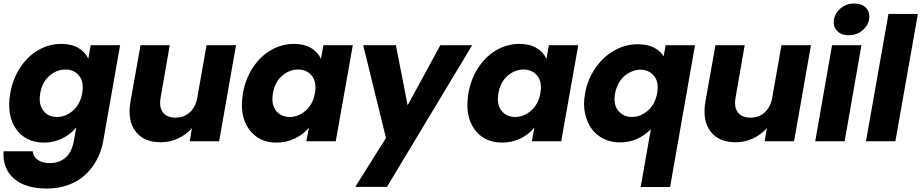

<svg xmlns="http://www.w3.org/2000/svg" viewBox="-33 -821 5355 1116"><path d="M26.9 -279.8Q42 -365.7 86.4 -431.4Q130.9 -497.1 192.6 -531.5Q254.4 -565.9 323.2 -565.9Q382.3 -565.9 422.9 -542Q463.4 -518.1 480 -479L494.1 -558.1H665L566.9 -1Q556.6 56.2 531 105.2Q505.4 154.3 465.3 192.6Q425.3 231 366.9 252.9Q308.6 274.9 238.8 274.9Q114.3 274.9 47.6 216.6Q-19 158.2 -12.2 58.1H157.2Q160.2 89.8 186.5 108.4Q212.9 127 256.8 127Q309.6 127 346.7 96.4Q383.8 65.9 396 -1L410.2 -80.1Q377.9 -41 329.3 -16.6Q280.8 7.8 222.2 7.8Q116.7 7.8 60.5 -71.3Q4.4 -150.4 26.9 -279.8ZM347.2 -417Q296.4 -417 254.2 -380.4Q211.9 -343.8 201.2 -279.8Q189.5 -215.8 218.3 -178.5Q247.1 -141.1 297.9 -141.1Q349.1 -141.1 391.1 -178Q433.1 -214.8 444.8 -278.8Q456.5 -342.8 427.5 -379.9Q398.4 -417 347.2 -417Z M1338.9 -558.1 1240.7 0H1069.8L1082.5 -76.2Q1049.8 -38.6 1002.4 -16.4Q955.1 5.9 900.9 5.9Q802.2 5.9 754.4 -57.9Q706.5 -121.6 725.6 -231.9L783.7 -558.1H953.6L900.9 -254.9Q890.6 -198.7 913.8 -168Q937 -137.2 986.8 -137.2Q1034.7 -137.2 1068.1 -166Q1101.6 -194.8 1112.8 -248L1167.5 -558.1Z M1379.4 -279.8Q1394.5 -365.7 1439 -431.4Q1483.4 -497.1 1545.2 -531.5Q1606.9 -565.9 1675.8 -565.9Q1734.9 -565.9 1774.9 -542Q1814.9 -518.1 1832.5 -479L1846.7 -558.1H2017.6L1918.5 0H1747.6L1762.7 -79.1Q1730.5 -40 1681.6 -16.1Q1632.8 7.8 1573.7 7.8Q1469.2 7.8 1413.1 -71.5Q1356.9 -150.9 1379.4 -279.8ZM1699.7 -417Q1648.9 -417 1606.7 -380.4Q1564.5 -343.8 1553.7 -279.8Q1542 -215.8 1570.8 -178.5Q1599.6 -141.1 1650.4 -141.1Q1701.7 -141.1 1743.7 -178Q1785.6 -214.8 1797.4 -278.8Q1809.1 -342.8 1780 -379.9Q1751 -417 1699.7 -417Z M2210.4 -19 2078.1 -558.1H2268.1L2336.4 -209L2526.4 -558.1H2711.4L2216.3 265.1H2032.2Z M2689.9 -279.8Q2705.1 -365.7 2749.5 -431.4Q2793.9 -497.1 2855.7 -531.5Q2917.5 -565.9 2986.3 -565.9Q3045.4 -565.9 3085.4 -542Q3125.5 -518.1 3143.1 -479L3157.2 -558.1H3328.1L3229 0H3058.1L3073.2 -79.1Q3041 -40 2992.2 -16.1Q2943.4 7.8 2884.3 7.8Q2779.8 7.8 2723.6 -71.5Q2667.5 -150.9 2689.9 -279.8ZM3010.3 -417Q2959.5 -417 2917.2 -380.4Q2875 -343.8 2864.3 -279.8Q2852.5 -215.8 2881.3 -178.5Q2910.2 -141.1 2960.9 -141.1Q3012.2 -141.1 3054.2 -178Q3096.2 -214.8 3107.9 -278.8Q3119.6 -342.8 3090.6 -379.9Q3061.5 -417 3010.3 -417Z M3367.7 -277.8Q3382.3 -360.8 3428.5 -426.8Q3474.6 -492.7 3539.1 -528.3Q3603.5 -564 3672.9 -564Q3778.3 -564 3824.7 -494.1L3835.9 -558.1H4006.8L3861.8 266.1H3690.9L3750 -69.8Q3673.3 6.8 3570.8 6.8Q3519.5 6.8 3476.8 -13.7Q3434.1 -34.2 3406.5 -71.8Q3378.9 -109.4 3367.4 -161.6Q3356 -213.9 3367.7 -277.8ZM3786.6 -278.8Q3798.3 -344.7 3767.8 -380.4Q3737.3 -416 3689 -416Q3667 -416 3644.3 -407.5Q3621.6 -398.9 3600.6 -382.6Q3579.6 -366.2 3564 -338.9Q3548.3 -311.5 3542 -277.8Q3530.8 -211.9 3561.3 -176.5Q3591.8 -141.1 3639.6 -141.1Q3688 -141.1 3731.2 -177Q3774.4 -212.9 3786.6 -278.8Z M4680.7 -558.1 4582.5 0H4411.6L4424.3 -76.2Q4391.6 -38.6 4344.2 -16.4Q4296.9 5.9 4242.7 5.9Q4144 5.9 4096.2 -57.9Q4048.3 -121.6 4067.4 -231.9L4125.5 -558.1H4295.4L4242.7 -254.9Q4232.4 -198.7 4255.6 -168Q4278.8 -137.2 4328.6 -137.2Q4376.5 -137.2 4409.9 -166Q4443.4 -194.8 4454.6 -248L4509.3 -558.1Z M4705.6 0 4803.2 -558.1H4974.1L4876.5 0ZM4900.4 -616.2Q4855.5 -616.2 4831.5 -642.6Q4807.6 -668.9 4814.5 -708Q4821.8 -747.6 4855 -774.2Q4888.2 -800.8 4933.1 -800.8Q4977.5 -800.8 5001.5 -774.2Q5025.4 -747.6 5018.6 -708Q5011.2 -669.4 4978 -642.8Q4944.8 -616.2 4900.4 -616.2Z M5000.5 0 5131.3 -740.2H5302.2L5171.4 0Z"/></svg>

Font: Poppins
Style: Bold Italic
Weight: 700
Italic angle: -10°
Designer: Ninad Kale (Devanagari), Jonny Pinhorn (Latin)
Foundry: Indian Type Foundry
Version: Version 3.200;PS 1.000;hotconv 16.6.54;makeotf.lib2.5.65590